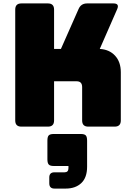

<svg xmlns="http://www.w3.org/2000/svg" viewBox="-20 -740 786 1122"><path d="M260 0H105Q69 0 69 -36V-684Q69 -720 105 -720H260Q296 -720 296 -684V-454H336L439 -687Q453 -720 489 -720H643Q679 -720 665 -687L563 -454Q619 -451 652.5 -414.5Q686 -378 686 -318V-36Q686 0 650 0H496Q460 0 460 -36V-231Q460 -265 428 -265H296V-36Q296 0 260 0ZM364 362H298Q268 362 268 331V297Q268 267 298 267H357Q380 267 380 243V230H294Q273 230 265 221.5Q257 213 257 191V82Q257 59 265 51Q273 43 294 43H452Q473 43 481 51Q489 59 489 82V234Q489 298 455 330Q421 362 364 362Z"/></svg>

Font: Bungee Spice
Style: Regular
Weight: 400
Designer: David Jonathan Ross
Foundry: David Jonathan Ross
Version: Version 2.000